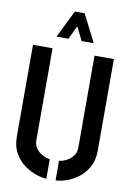

<svg xmlns="http://www.w3.org/2000/svg" viewBox="-99 -979 716 1045"><g transform="rotate(10 258.5 -456.5)"><path d="M153 -766 228 -918H282L359 -766H292L255 -841L219 -766ZM233 5Q211 5 177.5 -6Q144 -17 111.5 -40Q79 -63 57 -101Q35 -139 35 -193V-700H143V-193Q143 -168 154.5 -150.5Q166 -133 182 -122.5Q198 -112 212.5 -107.5Q227 -103 233 -103ZM284 5V-103Q291 -103 305.5 -107.5Q320 -112 336 -122.5Q352 -133 363.5 -150Q375 -167 375 -193V-700H482V-193Q482 -139 460 -101Q438 -63 406 -39.5Q374 -16 340.5 -5.5Q307 5 284 5Z"/></g></svg>

Font: Stick No Bills SemiBold
Style: Regular
Weight: 600
Designer: Kosala Senevirathne, Siva Puranthara, Lasantha Premarathna, Tharique Azeez
Foundry: mooniak
Version: Version 2.000